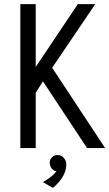

<svg xmlns="http://www.w3.org/2000/svg" viewBox="-20 -721 532 935"><path d="M492 0 234 -391 444 -701H359L154 -395V-701H79V0H154V-269L189 -325L404 0ZM238 194C276 161 303 124 303 78C303 60 287 35 264 34C241 32 223 49 222 70C222 77 224 98 244 110L255 113C255 113 237 139 189 166Z"/></svg>

Font: Advent Pro
Style: Medium
Weight: 500
Designer: Andreas Kalpakidis
Foundry: Andreas Kalpakidis
Version: Version 2.002 2008